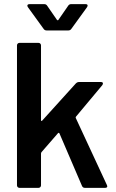

<svg xmlns="http://www.w3.org/2000/svg" viewBox="-20 -907 562 927"><path d="M62 -12V-688Q62 -693 65.5 -696.5Q69 -700 74 -700H166Q171 -700 174.5 -696.5Q178 -693 178 -688V-327Q178 -324 180 -323Q182 -322 184 -325L346 -504Q353 -511 361 -511H467Q477 -511 477 -504Q477 -501 474 -496L347 -344Q344 -341 346 -337L496 -14Q498 -10 498 -8Q498 0 487 0H390Q380 0 376 -9L267 -263Q266 -265 263.5 -265.5Q261 -266 260 -264L180 -172Q178 -168 178 -165V-12Q178 -7 174.5 -3.5Q171 0 166 0H74Q69 0 65.5 -3.5Q62 -7 62 -12ZM112 -879Q112 -887 123 -887H194Q203 -887 208 -879L255 -811Q257 -809 259 -809Q261 -809 262 -811L309 -879Q314 -887 323 -887H393Q403 -887 403 -880Q403 -877 400 -872L324 -767Q319 -760 310 -760H205Q196 -760 191 -767L115 -872Q112 -877 112 -879Z"/></svg>

Font: Amber EN SemiBold
Style: Regular
Weight: 600
Designer: Jeremy Tribby
Foundry: Tribby Type
Version: Version 1.408 November 24, 2021